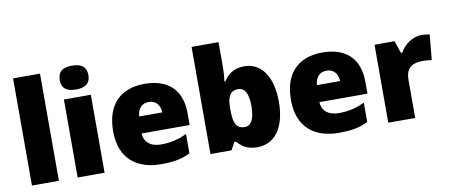

<svg xmlns="http://www.w3.org/2000/svg" viewBox="-69 -1053 3133 1341"><g transform="rotate(-10 1498.0 -383.0)"><path d="M257 0V-760H66V0Z M486 -776C430 -776 385 -759 385 -691C385 -625 430 -607 486 -607C541 -607 588 -625 588 -691C588 -759 541 -776 486 -776ZM581 -553H390V0H581Z M963 -563C800 -563 690 -472 690 -273C690 -76 814 10 981 10C1077 10 1135 -3 1188 -31V-168C1127 -139 1073 -126 1004 -126C926 -126 886 -167 883 -225H1224V-310C1224 -479 1124 -563 963 -563ZM970 -433C1022 -433 1050 -394 1051 -345H887C892 -406 925 -433 970 -433Z M1523 -588V-760H1332V0H1481L1511 -54H1523C1551 -23 1586 10 1664 10C1784 10 1866 -89 1866 -278C1866 -463 1785 -563 1670 -563C1595 -563 1551 -527 1523 -482H1516C1520 -513 1523 -549 1523 -588ZM1600 -413C1649 -413 1672 -368 1672 -280C1672 -191 1647 -144 1602 -144C1543 -144 1523 -185 1523 -271V-298C1523 -377 1547 -413 1600 -413Z M2224 -563C2061 -563 1951 -472 1951 -273C1951 -76 2075 10 2242 10C2338 10 2396 -3 2449 -31V-168C2388 -139 2334 -126 2265 -126C2187 -126 2147 -167 2144 -225H2485V-310C2485 -479 2385 -563 2224 -563ZM2231 -433C2283 -433 2311 -394 2312 -345H2148C2153 -406 2186 -433 2231 -433Z M2927 -563C2864 -563 2804 -519 2774 -465H2765L2735 -553H2593V0H2784V-272C2784 -372 2855 -383 2903 -383C2938 -383 2955 -380 2968 -377L2985 -557C2974 -559 2948 -563 2927 -563Z"/></g></svg>

Font: Noto Sans Lao Looped Black
Style: Regular
Weight: 900
Designer: Mark Frömberg, Ben Mitchell
Foundry: The Fontpad Ltd
Version: Version 1.002